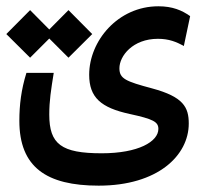

<svg xmlns="http://www.w3.org/2000/svg" viewBox="-45 -417 651 611"><path d="M269 173.8C457.5 173.8 555.7 77.6 555.7 -23.9C555.7 -75.7 538.6 -108.9 439 -135.7C355 -158.2 335 -166.5 335 -199.7C335 -238.8 377.4 -293.5 457.5 -293.5C492.7 -293.5 516.6 -283.7 540 -270.5L560.1 -365.7C533.7 -384.3 503.9 -397 459 -397C330.1 -397 238.8 -286.6 238.8 -179.2C238.8 -106.9 275.9 -74.2 368.2 -54.2C442.4 -38.1 459 -29.3 459 -6.8C459 33.7 395 70.8 278.8 70.8C150.4 70.8 111.8 42 111.8 -52.2C111.8 -96.7 117.2 -129.9 126 -185.1H39.1C22.5 -131.8 16.6 -83 16.6 -32.7C16.6 114.7 102.5 173.8 269 173.8ZM172.9 -233.4 248.5 -308.6 172.9 -384.8 111.8 -323.2 50.8 -384.8 -24.9 -308.6 50.8 -233.4 111.8 -294.4Z"/></svg>

Font: Cascadia Code PL
Style: Regular
Weight: 400
Monospace: yes
Designer: Aaron Bell
Foundry: Saja Typeworks
Version: Version 2404.023